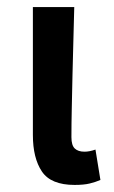

<svg xmlns="http://www.w3.org/2000/svg" viewBox="-20 -511 322 543"><path d="M191 12Q124 12 98.5 -26Q73 -64 73 -129V-491H190Q189 -445 187.5 -395.5Q186 -346 185 -298Q184 -250 183 -205Q182 -160 182 -123Q182 -100 191.5 -91Q201 -82 219 -82Q233 -82 250 -88L264 -2Q250 4 233.5 8Q217 12 191 12Z"/></svg>

Font: TT Toshiba Sans Medium
Style: Regular
Weight: 500
Designer: Paul D. Hunt
Foundry: Toshiba Corporation
Version: Version 2.020;PS 2.000;hotconv 1.0.86;makeotf.lib2.5.63406